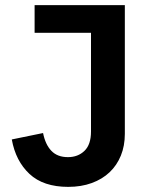

<svg xmlns="http://www.w3.org/2000/svg" viewBox="-20 -718 585 749"><path d="M467 -698V-196Q467 -149 451.5 -111Q436 -73 407.5 -46Q379 -19 338 -4Q297 11 246 11Q149 11 95 -39.5Q41 -90 26 -174L148 -199Q157 -154 180.5 -129.5Q204 -105 245 -105Q284 -105 309.5 -129.5Q335 -154 335 -205V-590H115V-698Z"/></svg>

Font: IBM Plex Sans KR SmBld
Style: Regular
Weight: 600
Designer: Mike Abbink; Paul van der Laan; Pieter van Rosmalen; Wujin Sim; Chorong Kim; Dohee Lee;
Foundry: Sandoll Inc.
Version: Version 1.002